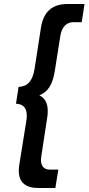

<svg xmlns="http://www.w3.org/2000/svg" viewBox="-20 -807 443 961"><path d="M172 134H257L272 42H230C202 42 185 26 185 -6C185 -13 186 -19 187 -27L215 -209C218 -225 219 -239 219 -251C219 -291 205 -316 177 -330C220 -347 243 -383 254 -450L282 -627C289 -672 313 -696 347 -696H389L403 -787H318C242 -787 198 -749 185 -669L153 -462C143 -401 118 -374 73 -372L60 -288C96 -286 114 -268 114 -228C114 -219 113 -208 111 -197L77 15C75 27 74 37 74 47C74 105 107 134 172 134Z"/></svg>

Font: Arthouse Owned Medium
Style: Italic
Weight: 500
Italic angle: -10°
Designer: Jeremy Tribby
Foundry: Tribby Type
Version: Version 1.000;PS 001.000;hotconv 1.0.88;makeotf.lib2.5.64775